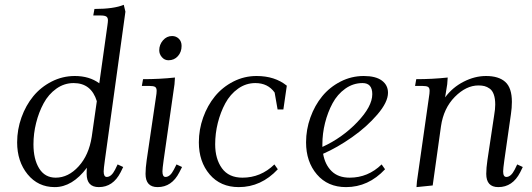

<svg xmlns="http://www.w3.org/2000/svg" viewBox="-20 -766 2198 793"><path d="M50.8 -178.2Q50.8 -231 68.6 -280.8Q86.4 -330.6 117.4 -368.4Q148.4 -406.2 193.4 -429.2Q238.3 -452.1 289.1 -452.1Q349.1 -452.1 390.1 -421.9L423.8 -662.1Q425.8 -675.8 425.8 -682.1Q425.8 -693.4 418.9 -697.8Q412.1 -702.1 395 -702.1H365.2L370.1 -729Q450.2 -729 491.2 -746.1L498 -717.8L413.1 -104Q408.2 -68.8 408.2 -58.1Q408.2 -35.2 420.9 -35.2Q439.9 -35.2 455.1 -64.9L465.8 -86.9L488.8 -76.2L478 -54.2Q446.8 6.8 388.2 6.8Q337.9 6.8 337.9 -47.9Q337.9 -64.5 338.9 -73.2Q278.8 6.8 206.1 6.8Q137.2 6.8 94 -46.1Q50.8 -99.1 50.8 -178.2ZM118.2 -169.9Q118.2 -108.4 141.8 -70.3Q165.5 -32.2 210 -32.2Q262.2 -32.2 304.7 -78.9Q347.2 -125.5 358.9 -201.2L379.9 -348.1Q356.9 -422.9 284.2 -422.9Q245.1 -422.9 212.6 -399.7Q180.2 -376.5 160.2 -339.4Q140.1 -302.2 129.2 -258.3Q118.2 -214.4 118.2 -169.9Z M565.9 -411.1 570.8 -439Q639.6 -439 702.6 -445.8L700.7 -418L655.8 -104Q650.9 -68.8 650.9 -58.1Q650.9 -35.2 663.6 -35.2Q682.6 -35.2 697.8 -64.9L709 -86.9L731.9 -76.2L720.7 -54.2Q689.5 6.8 630.9 6.8Q581.1 6.8 581.1 -47.9Q581.1 -71.8 585.9 -105L624 -363.8Q627 -380.9 627 -391.1Q627 -402.8 620.6 -407Q614.3 -411.1 596.7 -411.1ZM637.7 -558.1Q637.7 -581.5 653.1 -599.4Q668.5 -617.2 690.9 -617.2Q707 -617.2 718.5 -606.2Q730 -595.2 730 -576.2Q730 -551.3 714.8 -534.2Q699.7 -517.1 675.8 -517.1Q659.7 -517.1 648.7 -529.8Q637.7 -542.5 637.7 -558.1Z M801.3 -178.2Q801.3 -231 819.1 -280.8Q836.9 -330.6 867.9 -368.4Q898.9 -406.2 943.8 -429.2Q988.8 -452.1 1039.6 -452.1Q1115.2 -452.1 1164.6 -412.1L1150.4 -314H1126.5L1114.3 -383.8Q1086.4 -422.9 1034.7 -422.9Q995.6 -422.9 963.1 -399.7Q930.7 -376.5 910.6 -339.4Q890.6 -302.2 879.6 -258.3Q868.7 -214.4 868.7 -169.9Q868.7 -109.9 896.7 -71Q924.8 -32.2 981.4 -32.2Q1057.1 -32.2 1113.3 -86.9L1127.4 -66.9Q1058.6 6.8 966.3 6.8Q890.6 6.8 845.9 -45.7Q801.3 -98.1 801.3 -178.2Z M1244.1 -178.2Q1244.1 -231 1262 -280.8Q1279.8 -330.6 1310.8 -368.4Q1341.8 -406.2 1386.7 -429.2Q1431.6 -452.1 1482.4 -452.1Q1531.7 -452.1 1557.1 -433.3Q1582.5 -414.6 1582.5 -382.8Q1582.5 -344.2 1538.6 -293Q1494.6 -241.7 1433.6 -199Q1372.6 -156.2 1314.5 -130.9Q1322.3 -85.9 1349.6 -59.1Q1377 -32.2 1424.3 -32.2Q1500 -32.2 1556.2 -86.9L1570.3 -66.9Q1501.5 6.8 1409.2 6.8Q1333.5 6.8 1288.8 -45.7Q1244.1 -98.1 1244.1 -178.2ZM1311.5 -159.2Q1393.1 -196.3 1455.3 -261.2Q1517.6 -326.2 1517.6 -377Q1517.6 -422.9 1477.5 -422.9Q1438.5 -422.9 1406 -399.7Q1373.5 -376.5 1353.5 -339.4Q1333.5 -302.2 1322.5 -258.3Q1311.5 -214.4 1311.5 -169.9Z M1694.3 -411.1 1699.2 -439Q1766.1 -439 1829.1 -445.8L1827.1 -418L1818.4 -363.8Q1848.6 -404.8 1894.8 -428.5Q1940.9 -452.1 1987.3 -452.1Q2040 -452.1 2067.1 -427.5Q2094.2 -402.8 2094.2 -345.2Q2094.2 -320.3 2090.3 -294.9L2063 -104Q2058.1 -68.8 2058.1 -58.1Q2058.1 -35.2 2071.3 -35.2Q2090.3 -35.2 2105.5 -64.9L2116.2 -86.9L2139.2 -76.2L2128.4 -54.2Q2097.2 6.8 2038.1 6.8Q1988.3 6.8 1988.3 -47.9Q1988.3 -71.8 1993.2 -105L2021 -290Q2025.4 -315.4 2025.4 -334Q2025.4 -358.9 2019.5 -375.5Q2013.7 -392.1 2002.7 -399.9Q1991.7 -407.7 1981 -410.4Q1970.2 -413.1 1956.1 -413.1Q1905.3 -413.1 1858.6 -366Q1812 -318.8 1801.3 -244.1L1767.1 0L1700.2 6.8L1702.1 -17.1L1751.5 -363.8Q1754.4 -380.9 1754.4 -391.1Q1754.4 -402.8 1748 -407Q1741.7 -411.1 1724.1 -411.1Z"/></svg>

Font: Dihjauti
Style: Italic
Weight: 400
Italic angle: -9°
Designer: T. Christopher White
Version: Version 3.0.0